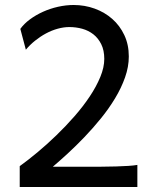

<svg xmlns="http://www.w3.org/2000/svg" viewBox="-20 -745 626 765"><path d="M527.3 0H58.6V-83Q91.8 -106.9 129.6 -138.4Q167.5 -169.9 204.8 -206.1Q242.2 -242.2 276.6 -281.5Q311 -320.8 337.4 -360.4Q363.8 -399.9 379.6 -438.2Q395.5 -476.6 395.5 -510.3Q395.5 -544.4 383.5 -568.6Q371.6 -592.8 352.1 -608.2Q332.5 -623.5 307.6 -630.4Q282.7 -637.2 256.3 -637.2Q233.9 -637.2 210 -630.6Q186 -624 163.3 -611.8Q140.6 -599.6 119.9 -583Q99.1 -566.4 83 -546.9L61 -629.9Q75.7 -650.4 99.1 -667.7Q122.6 -685.1 151.1 -698Q179.7 -710.9 211.2 -718Q242.7 -725.1 273.4 -725.1Q317.4 -725.1 357.2 -710.7Q397 -696.3 427.2 -669.7Q457.5 -643.1 475.3 -605.2Q493.2 -567.4 493.2 -520Q493.2 -479 478.3 -436.8Q463.4 -394.5 438.5 -353.3Q413.6 -312 381.8 -272.9Q350.1 -233.9 316.4 -198.7Q282.7 -163.6 250 -133.5Q217.3 -103.5 190.4 -80.6H314.9Q351.1 -80.6 383.3 -80.8Q415.5 -81.1 442.6 -81.8Q469.7 -82.5 491.2 -84Q512.7 -85.4 527.3 -87.9Z"/></svg>

Font: Andika
Style: Regular
Weight: 400
Designer: Victor Gaultney, Annie Olsen, Julie Remington, Don Collingsworth, Eric Hays
Foundry: SIL International
Version: Version 1.001